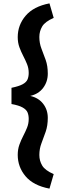

<svg xmlns="http://www.w3.org/2000/svg" viewBox="-20 -836 348 1137"><path d="M48 -220V-316Q92 -325 114 -337Q136 -349 143 -365.5Q150 -382 150 -404Q150 -432 140 -456.5Q130 -481 117.5 -505Q105 -529 95 -556Q85 -583 85 -616Q85 -688 132 -743Q179 -798 273 -816L298 -730Q247 -708 230 -679.5Q213 -651 213 -617Q213 -580 225.5 -548Q238 -516 250.5 -481Q263 -446 263 -400Q263 -352 235.5 -315.5Q208 -279 159 -268Q208 -257 235.5 -221.5Q263 -186 263 -138Q263 -92 250.5 -56Q238 -20 225.5 12.5Q213 45 213 82Q213 116 230 144.5Q247 173 298 195L273 281Q178 263 131.5 208Q85 153 85 81Q85 48 95 20.5Q105 -7 117.5 -31Q130 -55 140 -79.5Q150 -104 150 -132Q150 -154 143 -170.5Q136 -187 114 -199.5Q92 -212 48 -220Z"/></svg>

Font: Radio Canada Condensed
Style: Bold
Weight: 700
Width: 3
Designer: Charles Daoud, Etienne Aubert Bonn, Alexandre Saumier Demers, Jacques Le Bailly
Foundry: Radio-Canada
Version: Version 2.104; ttfautohint (v1.8.4.7-5d5b);gftools[0.9.28.de